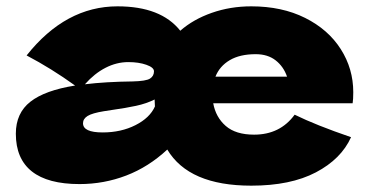

<svg xmlns="http://www.w3.org/2000/svg" viewBox="-20 -576 1165 606"><path d="M972 -250H653Q661 -206 692.5 -178.5Q724 -151 782 -151Q864 -151 910 -214Q977 -181 1088 -143Q1057 -74 977 -32Q897 10 773 10Q576 10 508 -104Q449 -49 378.5 -22Q308 5 231 5Q131 5 80.5 -35Q30 -75 30 -154Q30 -219 76 -255Q122 -291 217 -306Q142 -360 64 -401Q187 -556 351 -556Q488 -556 549 -479Q590 -515 648.5 -535.5Q707 -556 773 -556Q870 -556 943 -519.5Q1016 -483 1055.5 -421Q1095 -359 1095 -285Q1095 -262 1093 -250ZM660 -334H886Q875 -366 850 -385.5Q825 -405 787 -405Q737 -405 705 -386Q673 -367 660 -334ZM248 -310Q314 -318 399 -319Q441 -320 453.5 -328Q466 -336 466 -351Q466 -363 442 -371.5Q418 -380 385 -380Q348 -380 313 -362Q278 -344 248 -310ZM469 -240 468 -262Q442 -249 409.5 -242Q377 -235 334 -229L308 -225Q271 -219 256.5 -210Q242 -201 242 -187Q242 -158 304 -158Q362 -158 407.5 -181Q453 -204 469 -240Z"/></svg>

Font: Dela Gothic One
Style: Regular
Weight: 400
Designer: aratakana
Foundry: aratakana
Version: Version 1.004